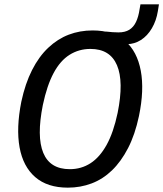

<svg xmlns="http://www.w3.org/2000/svg" viewBox="-20 -854 751 883"><path d="M292 9Q198 9 142 -39.5Q86 -88 70 -176.5Q54 -265 78 -386Q96 -470 127.5 -532Q159 -594 202 -634.5Q245 -675 296 -694.5Q347 -714 406 -714Q501 -714 556 -665.5Q611 -617 627.5 -528.5Q644 -440 619 -320Q601 -235 569 -173Q537 -111 495 -70.5Q453 -30 401.5 -10.5Q350 9 292 9ZM301 -76Q354 -76 396.5 -103.5Q439 -131 470.5 -188Q502 -245 521 -335Q550 -479 518 -554Q486 -629 396 -629Q343 -629 300 -602Q257 -575 226.5 -518Q196 -461 177 -371Q148 -226 179 -151Q210 -76 301 -76ZM492 -651 465 -709Q484 -707 498 -706Q512 -705 525 -705Q555 -705 574.5 -717Q594 -729 605.5 -753Q617 -777 622 -812L626 -834H711L706 -803Q699 -759 678.5 -724Q658 -689 628 -670Q598 -651 564 -651Z"/></svg>

Font: Nunito Sans 10pt Condensed SemiBold
Style: Italic
Weight: 600
Width: 3
Italic angle: -9°
Designer: Vernon Adams
Foundry: Vernon Adams
Version: Version 3.101;gftools[0.9.27]